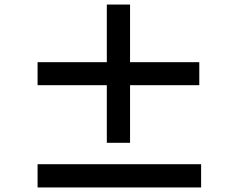

<svg xmlns="http://www.w3.org/2000/svg" viewBox="-20 -832 1040 843"><path d="M855 -458V-559H551V-812H449V-559H145V-458H449V-205H551V-458ZM863 -111H145V-9H863Z"/></svg>

Font: Noto Sans Mono CJK TC
Style: Bold
Weight: 700
Designer: Ryoko NISHIZUKA 西塚涼子 (kana, bopomofo & ideographs); Paul D. Hunt (Latin, Greek & Cyrillic); Sandoll Communications 산돌커뮤니
Foundry: Adobe
Version: Version 2.004;hotconv 1.0.118;makeotfexe 2.5.65603